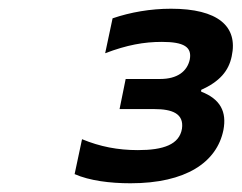

<svg xmlns="http://www.w3.org/2000/svg" viewBox="-20 -710 554 440"><path d="M334 -460C374 -460 402 -450 397 -415C391 -379 355 -366 296 -366C250 -366 209 -374 168 -391L151 -311C185 -296 232 -290 279 -290C406 -290 477 -338 492 -412C500 -454 485 -483 441 -500V-504C483 -523 504 -547 511 -581C526 -650 479 -690 372 -690C325 -690 279 -682 238 -668L221 -588C271 -607 310 -614 351 -614C402 -614 420 -602 415 -574C409 -546 386 -529 347 -529H268L254 -460Z"/></svg>

Font: LT Wave Medium
Style: Italic
Weight: 500
Designer: Daniel Lyons
Version: Version 2.5 (Glyphs App)